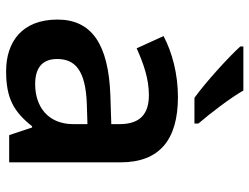

<svg xmlns="http://www.w3.org/2000/svg" viewBox="-114 -692 816 628"><g transform="rotate(90 294.0 -378.0)"><path d="M276 -766H132V-756C165 -719 251 -641 300 -606H384V-619C352 -656 302 -721 276 -766ZM297 -552C222 -552 151 -533 98 -505L138 -417C187 -439 237 -457 291 -457C351 -457 386 -430 386 -361V-334L292 -331C125 -325 44 -270 44 -158C44 -43 116 10 213 10C303 10 346 -16 393 -75H397L422 0H511V-364C511 -492 437 -552 297 -552ZM320 -254 386 -256V-210C386 -127 329 -85 255 -85C206 -85 173 -105 173 -157C173 -215 209 -250 320 -254Z"/></g></svg>

Font: Noto Sans Sinhala SemiBold
Style: Regular
Weight: 600
Designer: Jelle Bosma - Monotype Design Team
Foundry: Monotype Imaging Inc.
Version: Version 2.006